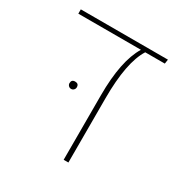

<svg xmlns="http://www.w3.org/2000/svg" viewBox="-136 -666 740 773"><g transform="rotate(30 234.5 -279.5)"><path d="M426 -559 423 -539H332Q286 -466 286 -299V0H264V-300Q264 -460 312 -539H21V-559ZM164 -279Q164 -272 159 -267Q154 -262 147 -262Q140 -262 135 -267Q130 -272 130 -279Q130 -296 147 -296Q164 -296 164 -279Z"/></g></svg>

Font: FiraGO Thin
Style: Regular
Weight: 100
Designer: bBox Type
Foundry: bBox Type GmbH
Version: Version 1.001;PS 001.001;hotconv 1.0.88;makeotf.lib2.5.64775